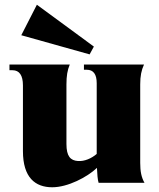

<svg xmlns="http://www.w3.org/2000/svg" viewBox="-20 -773 671 812"><path d="M201 19C267 19 349 -24 390 -63C391 -38 393 -12 397 0H591C578 -23 573 -48 573 -84V-416C573 -452 578 -476 589 -500H335V-478H347C375 -478 389 -459 389 -421V-122C367 -103 337 -90 310 -92C278 -94 261 -112 261 -164V-416C261 -452 265 -476 275 -500H20V-476H33C62 -476 77 -454 77 -412V-134C77 -22 129 19 201 19ZM359 -543 377 -576 136 -753 70 -624Z"/></svg>

Font: Sinistre Bold
Style: Regular
Weight: 900
Designer: Jules Durand
Foundry: Collletttivo
Version: Version 69.420;Glyphs 3.2 (3217)